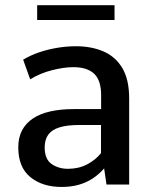

<svg xmlns="http://www.w3.org/2000/svg" viewBox="-20 -720 592 749"><path d="M220.2 9.3Q145.5 9.3 98.4 -29.1Q51.3 -67.4 51.3 -145Q51.3 -183.1 65.9 -211.2Q80.6 -239.3 108.4 -257.8Q136.2 -276.4 176.3 -285.4Q216.3 -294.4 267.1 -294.4H374.5V-349.1Q374.5 -406.7 347.2 -432.4Q319.8 -458 266.6 -458Q229.5 -458 183.3 -446.3Q137.2 -434.6 97.7 -410.6L70.3 -487.3Q100.1 -504.9 134.3 -516.4Q168.5 -527.8 204.6 -533.7Q240.7 -539.6 276.4 -539.6Q336.9 -539.6 383.8 -519.3Q430.7 -499 457.3 -454.3Q483.9 -409.7 483.9 -335V0H395.5L386.2 -63Q366.2 -40 341.8 -23.9Q317.4 -7.8 287.4 0.7Q257.3 9.3 220.2 9.3ZM245.1 -61.5Q287.1 -61.5 320.1 -78.9Q353 -96.2 374 -122.6V-232.4H289.6Q241.7 -232.4 211.9 -223.1Q182.1 -213.9 168.2 -194.6Q154.3 -175.3 154.3 -145Q154.3 -99.1 181.2 -80.3Q208 -61.5 245.1 -61.5ZM125 -642.1V-699.7H426.8V-642.1Z"/></svg>

Font: Comme Medium
Style: Regular
Weight: 500
Version: Version 1.000;gftools[0.9.27]